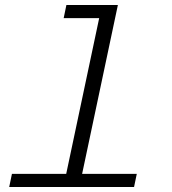

<svg xmlns="http://www.w3.org/2000/svg" viewBox="-20 -752 690 772"><path d="M235 0 390 -732H454L299 0ZM17 0 28 -53H530L519 0ZM236 -679 247 -732H422L411 -679Z"/></svg>

Font: Azeret Mono Thin ExtraLight
Style: Italic
Weight: 250
Italic angle: -12°
Version: Version 1.002